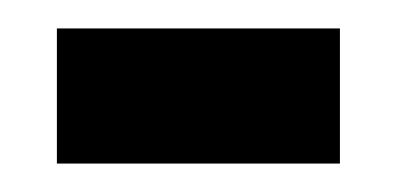

<svg xmlns="http://www.w3.org/2000/svg" viewBox="-20 -694 279 135"><path d="M20 -579V-674H219V-579Z"/></svg>

Font: Bricolage Grotesque 48pt Condensed Bricolage Grotesque 48pt Condensed Regular
Style: Bold
Weight: 700
Width: 3
Designer: Mathieu Triay
Foundry: Atelier Triay
Version: Version 1.000; ttfautohint (v1.8.4.7-5d5b);gftools[0.9.32]